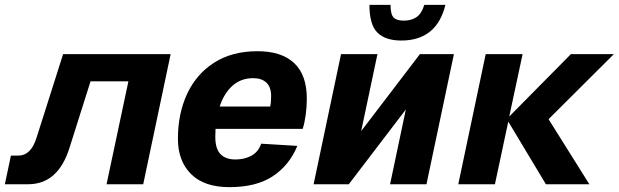

<svg xmlns="http://www.w3.org/2000/svg" viewBox="-31 -759 2549 791"><path d="M-11 0 14 -118H45Q96 -118 119 -190L229 -536H672L559 0H408L498 -424H342L255 -149Q208 0 85 0Z M914 12Q810 12 756 -42Q702 -96 702 -187Q702 -291 740 -372.5Q778 -454 851.5 -501Q925 -548 1030 -548Q1129 -548 1181 -499Q1233 -450 1233 -353Q1233 -319 1228.5 -286Q1224 -253 1216 -228H857Q856 -212 856 -195Q856 -146 877.5 -124Q899 -102 939 -102Q977 -102 1005.5 -118Q1034 -134 1045 -167L1194 -158Q1161 -78 1093 -33Q1025 12 914 12ZM1012 -437Q962 -437 927 -406Q892 -375 874 -320H1082Q1084 -328 1085 -338.5Q1086 -349 1086 -363Q1086 -400 1066.5 -418.5Q1047 -437 1012 -437Z M1261 0 1374 -536H1524L1457 -219L1699 -536H1839L1726 0H1576L1641 -308L1406 0ZM1622 -592Q1557 -592 1524 -624.5Q1491 -657 1491 -739H1578Q1578 -700 1590.5 -687Q1603 -674 1632 -674Q1664 -674 1685 -688.5Q1706 -703 1717 -739H1804Q1768 -592 1622 -592Z M1857 0 1970 -536H2122L2067 -279L2321 -536H2498L2229 -268L2397 0H2218L2063 -258L2008 0Z"/></svg>

Font: Geist
Style: Bold Italic
Weight: 700
Italic angle: -12°
Designer: Basement.studio, Andrés Briganti, Mateo Zaragoza
Foundry: Basement.studio, Vercel, Andrés Briganti, Guido Ferreyra, Mateo Zaragoza
Version: Version 1.500; ttfautohint (v1.8.4.7-5d5b)